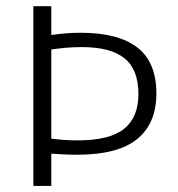

<svg xmlns="http://www.w3.org/2000/svg" viewBox="-20 -616 590 636"><path d="M90.5 0V-595.5H150V-500Q169.5 -503 194 -505.2Q218.5 -507.5 248.5 -507.5Q371 -507.5 434.5 -459Q498 -410.5 498 -306Q498 -207.5 434.5 -155.5Q371 -103.5 236 -103.5Q213.5 -103.5 192.2 -104.5Q171 -105.5 150 -107V0ZM237 -151Q343.5 -151 391 -189.2Q438.5 -227.5 438.5 -304.5Q438.5 -386 392.2 -423Q346 -460 251.5 -460Q223 -460 198 -457.8Q173 -455.5 150 -452V-156.5Q171 -154 192 -152.5Q213 -151 237 -151Z"/></svg>

Font: Encode Sans SC Condensed Thin Light
Style: Regular
Weight: 300
Version: Version 3.002